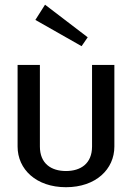

<svg xmlns="http://www.w3.org/2000/svg" viewBox="-20 -774 557 810"><path d="M129.2 -690 324.2 -579.2 350 -616.7 170 -754.2ZM54.2 -155.8C54.2 -60 132.5 15.8 258.3 15.8C384.2 15.8 462.5 -60 462.5 -155.8V-500H368.3V-155.8C368.3 -84.2 320.8 -52.5 258.3 -52.5C195.8 -52.5 148.3 -84.2 148.3 -155.8V-500H54.2Z"/></svg>

Font: Boon Medium
Style: Regular
Weight: 500
Designer: Sungsit Sawaiwan
Foundry: FontUni
Version: Version 2.0